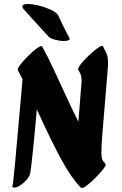

<svg xmlns="http://www.w3.org/2000/svg" viewBox="-20 -939 610 960"><path d="M191 -706Q218 -658 247.5 -594.5Q277 -531 308.5 -462.5Q340 -394 372 -330Q375 -365 378 -406.5Q381 -448 385 -496Q388 -523 388 -537Q388 -554 384 -564.5Q380 -575 371 -591Q368 -596 378.5 -611Q389 -626 407 -644.5Q425 -663 444 -679.5Q463 -696 477.5 -704.5Q492 -713 495 -707Q506 -686 513 -671Q520 -656 520 -626Q520 -620 520 -613Q520 -606 519 -598Q509 -469 501.5 -385.5Q494 -302 490.5 -253Q487 -204 487 -178Q487 -150 492 -140Q497 -130 507 -120Q512 -116 502 -101.5Q492 -87 475 -68.5Q458 -50 439.5 -33Q421 -16 406 -6Q391 4 387 0Q386 -1 384 -2Q379 -7 376 -10Q342 -46 306 -107.5Q270 -169 234 -243.5Q198 -318 164 -392Q160 -342 155 -290Q150 -238 145.5 -193Q141 -148 137 -115.5Q133 -83 131 -72Q127 -56 112.5 -39.5Q98 -23 81 -12Q64 -1 52 -1Q45 -1 42 -6Q44 -14 47.5 -46Q51 -78 55.5 -124.5Q60 -171 64.5 -225.5Q69 -280 74 -333Q79 -386 83 -431Q87 -476 89.5 -504.5Q92 -533 92 -537Q92 -540 93 -542Q80 -568 69 -588Q66 -593 76.5 -608.5Q87 -624 104.5 -642.5Q122 -661 140.5 -678Q159 -695 173.5 -703.5Q188 -712 191 -706ZM40 -13Q40 -13 40 -12Q40 -11 42 -6Q41 -4 41 -4Q40 -4 40 -13ZM326 -751Q332 -742 323.5 -738Q315 -734 299 -734Q278 -734 253 -741Q228 -748 220 -759Q220 -759 208 -772Q196 -785 178 -805Q160 -825 141.5 -845Q123 -865 110.5 -879.5Q98 -894 96 -896Q92 -901 92 -907Q92 -919 120 -919Q142 -919 173 -911.5Q204 -904 231.5 -891.5Q259 -879 270 -864Q270 -864 277 -849.5Q284 -835 293.5 -814.5Q303 -794 312.5 -776Q322 -758 326 -751Z"/></svg>

Font: Ga Maamli
Style: Regular
Weight: 400
Designer: Afotey Clement Nii Odai, Ama Asantewa Diaka, David Abbey-Thompson
Foundry: Sorkin Type Co.
Version: Version 1.000; ttfautohint (v1.8.4.7-5d5b)